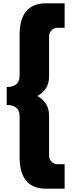

<svg xmlns="http://www.w3.org/2000/svg" viewBox="-20 -880 439 1160"><path d="M257.5 260H370.5V112H325.5Q307.5 112 292 97Q276.5 82 276.5 61V-179Q276.5 -226.5 255.8 -255.8Q235 -285 205.5 -300Q235 -315 255.8 -343.8Q276.5 -372.5 276.5 -421V-661Q276.5 -682 292 -697Q307.5 -712 325.5 -712H370.5V-860H257.5Q209.5 -860 178.5 -843.8Q147.5 -827.5 130 -800.8Q112.5 -774 105.5 -742Q98.5 -710 98.5 -679V-423Q98.5 -386.5 77.2 -370.2Q56 -354 20.5 -354V-246Q56 -246 77.2 -230Q98.5 -214 98.5 -177V79Q98.5 110 105.5 142Q112.5 174 130 200.8Q147.5 227.5 178.5 243.8Q209.5 260 257.5 260Z"/></svg>

Font: Spartan Black
Style: Regular
Weight: 900
Designer: Matt Bailey, Mirko Velimirovic
Foundry: Matt Bailey
Version: Version 1.003; ttfautohint (v1.8.3)